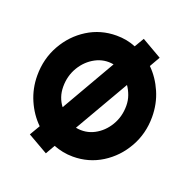

<svg xmlns="http://www.w3.org/2000/svg" viewBox="-108 -644 775 786"><g transform="rotate(20 280.0 -251.0)"><path d="M172 38 84 -12.5 110.5 -57.5Q73.5 -93.5 51.8 -143.5Q30 -193.5 30 -250Q30 -323 63.8 -383Q97.5 -443 154.2 -478.5Q211 -514 280 -514Q325.5 -514 364 -498L388.5 -539.5L476 -489L450 -443.5Q486.5 -407.5 508.2 -357.5Q530 -307.5 530 -250Q530 -177.5 496.2 -117.8Q462.5 -58 405.8 -22.5Q349 13 280 13Q257.5 13 236.2 8.8Q215 4.5 195.5 -3ZM172 -163 308 -399Q266 -406.5 228.8 -386.8Q191.5 -367 168.5 -328.8Q145.5 -290.5 145.5 -243Q145.5 -219.5 152.5 -199.2Q159.5 -179 172 -163ZM252 -102.5Q295.5 -94.5 332.5 -114Q369.5 -133.5 392.2 -171.5Q415 -209.5 415 -257Q415 -280.5 407.5 -301.2Q400 -322 388.5 -338.5Z"/></g></svg>

Font: Urbanist
Style: Bold
Weight: 700
Designer: Corey Hu
Foundry: Corey Hu
Version: Version 1.330; ttfautohint (v1.8.4.7-5d5b)